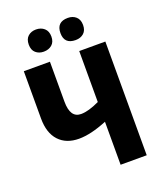

<svg xmlns="http://www.w3.org/2000/svg" viewBox="-164 -1027 960 1133"><g transform="rotate(-20 316.0 -460.5)"><path d="M559 0V-714H395V-394Q326 -361 279 -361Q211 -361 211 -463V-714H47V-417Q47 -326 92.5 -277Q138 -228 218 -228Q293 -228 395 -270V0ZM327 -851Q327 -782 398 -782Q429 -782 449 -799.5Q469 -817 469 -851Q469 -885 449 -903Q429 -921 398 -921Q327 -921 327 -851ZM128 -851Q128 -817 148 -799.5Q168 -782 198 -782Q229 -782 249.5 -799.5Q270 -817 270 -851Q270 -885 249.5 -903Q229 -921 198 -921Q168 -921 148 -903.5Q128 -886 128 -851Z"/></g></svg>

Font: Noto Sans Display SemiCondensed Extra
Style: Regular
Weight: 800
Width: 4
Designer: Monotype Design Team
Foundry: Monotype Imaging Inc.
Version: Version 1.900